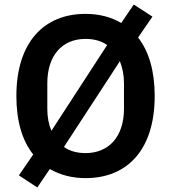

<svg xmlns="http://www.w3.org/2000/svg" viewBox="-20 -771 752 844"><path d="M356 12C540 12 660 -113 660 -349C660 -460 634 -546 587 -606L650 -698L568 -751L513 -670C469 -696 416 -710 356 -710C173 -710 52 -585 52 -349C52 -238 78 -152 126 -92L63 0L144 53L199 -28C244 -2 297 12 356 12ZM188 -293V-405C188 -527 253 -600 356 -600C393 -600 426 -591 451 -573L206 -196C194 -224 188 -256 188 -293ZM525 -405V-293C525 -171 459 -98 356 -98C319 -98 286 -107 261 -125L507 -502C518 -474 525 -442 525 -405Z"/></svg>

Font: Braiins Sans SemiBold
Style: Regular
Weight: 600
Designer: Mike Abbink, Paul van der Laan, Pieter van Rosmalen, Jiri Chlebus, Lubos Buracinsky
Foundry: Bold Monday, Sudetype
Version: Version 1.000;hotconv 1.0.109;makeotfexe 2.5.65596